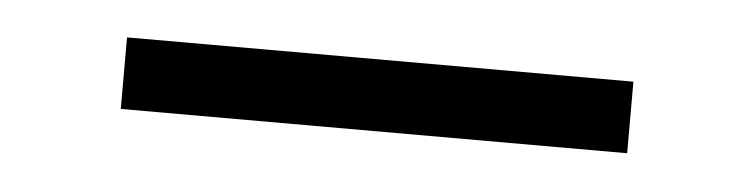

<svg xmlns="http://www.w3.org/2000/svg" viewBox="-23 -739 546 139"><g transform="rotate(5 250.0 -670.0)"><path d="M66 -644V-696H434V-644Z"/></g></svg>

Font: Iosevka Term Curly Light
Style: Regular
Weight: 300
Designer: Belleve Invis
Foundry: Belleve Invis
Version: Version 32.3.0